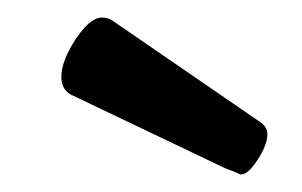

<svg xmlns="http://www.w3.org/2000/svg" viewBox="-20 -866 345 219"><path d="M255 -667Q254 -667 251 -668.5Q248 -670 237 -674L61 -758Q50 -764 50 -778Q50 -791 58 -807Q66 -823 76.5 -834.5Q87 -846 96 -846Q104 -846 109 -842L275 -728Q285 -722 285 -713Q285 -701 274 -684Q263 -667 255 -667Z"/></svg>

Font: Offside
Style: Regular
Weight: 400
Designer: Eduardo Rodriguez Tunni
Foundry: Eduardo Rodriguez Tunni
Version: Version 1.002; ttfautohint (v1.8.4.7-5d5b);gftools[0.9.23]